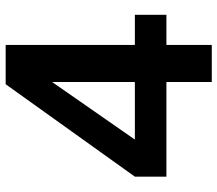

<svg xmlns="http://www.w3.org/2000/svg" viewBox="-66 -720 785 694"><g transform="rotate(-90 327.0 -372.5)"><path d="M378 0H512V-164H621V-278H512V-745H370L36 -278V-164H378ZM378 -278H170L378 -577Z"/></g></svg>

Font: Plus Jakarta Sans
Style: Bold
Weight: 700
Designer: Gumpita Rahayu
Foundry: Tokotype
Version: Version 2.004; ttfautohint (v1.8.3)